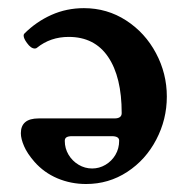

<svg xmlns="http://www.w3.org/2000/svg" viewBox="-20 -445 467 476"><path d="M65.4 -43.9Q47.4 -64.5 39.6 -82.8Q31.7 -101.1 31.7 -114.7Q31.7 -151.4 75.7 -151.4H263.7Q281.7 -151.4 281.7 -164.6Q281.7 -254.4 248 -304Q214.4 -353.5 150.4 -353.5Q105 -353.5 71.8 -326.7Q69.8 -324.7 66.4 -324.7Q56.6 -324.7 46.9 -338.4Q38.6 -349.6 38.6 -356.9Q38.6 -359.9 40.5 -361.8Q69.8 -391.1 107.4 -408Q145 -424.8 188 -424.8Q245.6 -424.8 292.7 -394.3Q339.8 -363.8 366.7 -313.2Q393.6 -262.7 393.6 -205.6Q393.6 -148.9 367.4 -98.9Q341.3 -48.8 295.4 -18.8Q249.5 11.2 193.4 11.2Q155.8 11.2 122.3 -2.9Q88.9 -17.1 65.4 -43.9ZM275.4 -96.2Q275.4 -107.4 257.3 -107.4H158.7Q149.4 -107.4 145 -104.7Q140.6 -102.1 140.6 -95.7Q140.6 -77.1 149.9 -61.5Q159.2 -45.9 174.8 -36.6Q190.4 -27.3 208.5 -27.3Q226.1 -27.3 241.5 -36.4Q256.8 -45.4 266.1 -61Q275.4 -76.7 275.4 -96.2Z"/></svg>

Font: JuniusX
Style: Bold
Weight: 700
Designer: Peter S. Baker
Foundry: Briery Creek Software
Version: Version 1.004